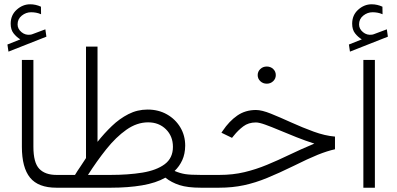

<svg xmlns="http://www.w3.org/2000/svg" viewBox="-20 -875 1849 895"><path d="M74.7 -691.4Q56.6 -702.6 43.2 -719.7Q29.8 -736.8 29.8 -764.6Q29.8 -804.7 57.9 -829.8Q85.9 -855 120.6 -855Q146.5 -855 170.9 -843.8L171.4 -808.6Q159.2 -814 147.7 -815.9Q136.2 -817.9 125 -817.9Q101.1 -817.9 81.5 -802.2Q62 -786.6 62 -761.2Q62 -740.2 80.3 -725.1Q98.6 -710 122.1 -713.4Q124.5 -713.4 127 -714.4Q129.4 -715.3 131.3 -715.8L191.4 -738.3L196.3 -704.1L19.5 -634.3L14.6 -667.5ZM82 -595.7H135.7V-190.9Q135.7 -116.7 163.1 -88.1Q190.4 -59.6 243.2 -59.6H264.2V0H243.2Q158.2 0 120.1 -46.9Q82 -93.8 82 -190.9Z M668 -364.3Q718.8 -364.3 758.3 -341.8Q797.9 -319.3 820.6 -281.2Q843.3 -243.2 843.3 -195.8Q842.8 -157.2 829.6 -128.4Q816.4 -99.6 793.9 -78.1Q818.8 -67.4 842.8 -63.5Q866.7 -59.6 916.5 -59.6H939V0H916.5Q854.5 0 816.7 -12.2Q778.8 -24.4 751 -46.9Q707 -22 642.1 -11Q577.1 0 497.1 0H244.6V-59.6H329.6Q340.3 -77.6 355.2 -99.1Q370.1 -120.6 380.9 -138.2V-657.7H434.6V-213.9Q465.8 -253.4 501.5 -287.6Q537.1 -321.8 578.6 -343Q620.1 -364.3 668 -364.3ZM670.4 -304.7Q618.2 -304.7 569.3 -270.3Q520.5 -235.8 475.8 -179.9Q431.2 -124 390.1 -59.6H495.1Q577.6 -59.6 643.6 -70.3Q709.5 -81.1 747.8 -109.6Q786.1 -138.2 786.1 -190.4Q786.1 -240.2 753.4 -272.5Q720.7 -304.7 670.4 -304.7Z M1181.2 -524.9Q1181.2 -541.5 1193.4 -553.2Q1205.6 -564.9 1223.6 -564.9Q1241.2 -564.9 1253.4 -553.5Q1265.6 -542 1265.6 -524.9Q1265.6 -508.3 1253.4 -496.6Q1241.2 -484.9 1223.6 -484.9Q1205.6 -484.9 1193.4 -496.6Q1181.2 -508.3 1181.2 -524.9ZM919.4 -59.6H1002.4Q1065.4 -59.6 1119.4 -72.5Q1173.3 -85.4 1224.6 -106.7Q1275.9 -127.9 1329.6 -153.8Q1383.3 -179.7 1445.3 -205.6Q1403.8 -218.8 1362.1 -235.4Q1320.3 -252 1282.7 -267.8Q1245.1 -283.7 1216.6 -293.9Q1188 -304.2 1172.9 -304.2Q1138.2 -304.2 1114 -285.9Q1089.8 -267.6 1070.3 -243.2L1061.5 -232.4L1012.2 -256.3L1018.1 -265.1Q1048.3 -310.1 1085.9 -336.2Q1123.5 -362.3 1173.3 -362.3Q1200.2 -362.3 1243.2 -345Q1286.1 -327.6 1337.6 -304.2Q1389.2 -280.8 1441.9 -261.5Q1494.6 -242.2 1541.5 -238.3V-179.2Q1505.9 -171.4 1461.4 -153.6Q1417 -135.7 1347.7 -101.1Q1280.8 -68.4 1225.6 -45.7Q1170.4 -22.9 1116.9 -11.5Q1063.5 0 1001 0H919.4Z M1666.5 -691.4Q1648.4 -702.6 1635 -719.7Q1621.6 -736.8 1621.6 -764.6Q1621.6 -804.7 1649.7 -829.8Q1677.7 -855 1712.4 -855Q1738.3 -855 1762.7 -843.8L1763.2 -808.6Q1751 -814 1739.5 -815.9Q1728 -817.9 1716.8 -817.9Q1692.9 -817.9 1673.3 -802.2Q1653.8 -786.6 1653.8 -761.2Q1653.8 -740.2 1672.1 -725.1Q1690.4 -710 1713.9 -713.4Q1716.3 -713.4 1718.8 -714.4Q1721.2 -715.3 1723.1 -715.8L1783.2 -738.3L1788.1 -704.1L1611.3 -634.3L1606.4 -667.5ZM1727.5 -595.7V0H1673.8V-595.7Z"/></svg>

Font: Vazirmatn RD UI FD ExtraLight
Style: Regular
Weight: 200
Designer: Saber Rastikerdar
Foundry: Saber Rastikerdar
Version: Version 33.003